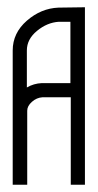

<svg xmlns="http://www.w3.org/2000/svg" viewBox="-20 -506 269 529"><path d="M95 -277H174V-446H142Q110 -444 82 -421Q54 -398 54 -367V-265Q73 -276 95 -277ZM141 -485Q141 -485 177.5 -485.5Q214 -486 214 -486V3H175V-238H97Q81 -237 68 -225.5Q55 -214 55 -201V3H15V-367Q15 -415 54 -449Q93 -483 141 -485Z"/></svg>

Font: RIT Chingam
Style: Regular
Weight: 400
Version: Version 1.2.1